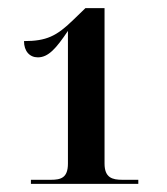

<svg xmlns="http://www.w3.org/2000/svg" viewBox="-20 -839 411 472"><path d="M56 -387H320V-397H281C256 -397 237 -402 237 -437V-819H190L160 -790C119 -750 94 -738 39 -738C39 -713 53 -698 73 -698C99 -698 118 -720 147 -763V-437C147 -402 130 -397 105 -397H56Z"/></svg>

Font: Noto Serif Display SemiCondensed SemiBold
Style: Regular
Weight: 600
Width: 4
Designer: Monotype Design Team
Foundry: Monotype Imaging Inc.
Version: Version 2.009